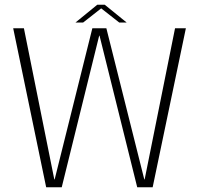

<svg xmlns="http://www.w3.org/2000/svg" viewBox="-20 -795 858 815"><path d="M176 0H242L401 -643.5H402.5L562.5 0H628L769 -675H723L594 -33.5H592.5L431.5 -675H372L212 -33.5H210.5L81.5 -675H36ZM300.5 -699.5H333L409.5 -759.5L486 -699.5H517.5L424.5 -775H393Z"/></svg>

Font: Anybody Thin ExtraLight
Style: Regular
Weight: 250
Version: Version 1.113;gftools[0.9.25]